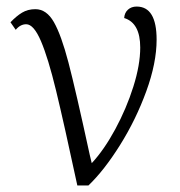

<svg xmlns="http://www.w3.org/2000/svg" viewBox="-20 -566 550 586"><path d="M60 -492Q42 -492 28 -475L12 -498Q30 -517 47.5 -527.5Q65 -538 88 -538Q122 -538 144.5 -498.5Q167 -459 189 -375Q211 -291 254 -93L260 -68Q298 -109 332 -172Q366 -235 387 -301.5Q408 -368 408 -421Q408 -496 359 -511Q360 -527 370.5 -536.5Q381 -546 397 -546Q458 -546 458 -445Q458 -374 426.5 -287.5Q395 -201 346.5 -123.5Q298 -46 250 0H216Q175 -191 151 -290Q127 -389 105 -440.5Q83 -492 60 -492Z"/></svg>

Font: Noto Serif NarrowLight
Style: Regular
Weight: 300
Width: 4
Designer: Monotype Design Team
Foundry: Monotype Imaging Inc.
Version: Version 1.001